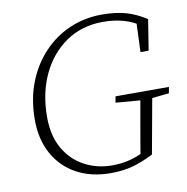

<svg xmlns="http://www.w3.org/2000/svg" viewBox="-79 -766 835 857"><g transform="rotate(-10 338.5 -337.0)"><path d="M62 -278Q62 -370 91 -445Q120 -520 171.5 -575Q223 -630 291 -659.5Q359 -689 437 -689Q502 -689 548 -675.5Q594 -662 638 -633L616 -494H579L584 -622Q523 -656 436 -656Q341 -656 269.5 -607Q198 -558 158 -473.5Q118 -389 118 -280Q118 -196 151.5 -137.5Q185 -79 242 -48.5Q299 -18 367 -18Q405 -18 436.5 -25Q468 -32 500 -46L508 -94Q516 -141 524.5 -188.5Q533 -236 541 -282L430 -291L435 -319H677L672 -291L595 -283L550 -35Q501 -10 456.5 2.5Q412 15 356 15Q267 15 201 -21Q135 -57 98.5 -123Q62 -189 62 -278Z"/></g></svg>

Font: Source Serif Pro Light
Style: Italic
Weight: 300
Italic angle: -12°
Designer: Frank Grießhammer
Foundry: Adobe Systems Incorporated
Version: Version 3.001;hotconv 1.0.111;makeotfexe 2.5.65597